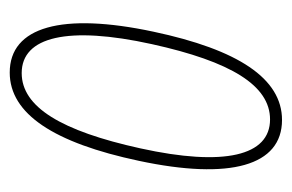

<svg xmlns="http://www.w3.org/2000/svg" viewBox="-120 -456 586 385"><g transform="rotate(90 172.5 -263.0)"><path d="M125 10C208 10 266 -79 302 -249C341 -432 312 -536 220 -536C137 -536 79 -448 43 -278C4 -95 33 10 125 10ZM126 -14C53 -14 31 -107 68 -275C103 -434 151 -512 219 -512C292 -512 314 -420 277 -252C242 -93 194 -14 126 -14Z"/></g></svg>

Font: Noto Sans ExtraCondensed Thin
Style: Italic
Weight: 100
Width: 2
Italic angle: -12°
Designer: Monotype Design Team
Foundry: Monotype Imaging Inc.
Version: Version 2.013